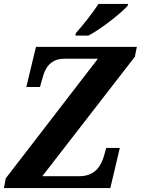

<svg xmlns="http://www.w3.org/2000/svg" viewBox="-20 -951 712 971"><path d="M0 0 9 -49 475 -654H306Q223 -654 198 -567L182 -511H113L162 -714H672L662 -664L194 -60H383Q427 -60 458.5 -84Q490 -108 507 -166L517 -203H586L538 0ZM361 -771 364 -784Q390 -813 423 -855Q456 -897 478 -931H628L625 -921Q613 -908 590.5 -888Q568 -868 539.5 -846Q511 -824 481.5 -804Q452 -784 427 -771Z"/></svg>

Font: Noto Serif SemiCondensed
Style: Bold Italic
Weight: 700
Width: 4
Italic angle: -12°
Designer: Monotype Design Team
Foundry: Monotype Imaging Inc.
Version: Version 2.014